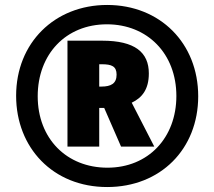

<svg xmlns="http://www.w3.org/2000/svg" viewBox="-20 -744 864 774"><path d="M412 10C627 10 779 -143 779 -356C779 -570 625 -724 412 -724C200 -724 45 -571 45 -358C45 -148 194 10 412 10ZM413 -68C249 -68 132 -185 132 -356C132 -525 245 -646 411 -646C574 -646 691 -528 691 -357C691 -189 578 -68 413 -68ZM252 -153H380V-309H400L468 -153H602L511 -330C553 -350 580 -384 580 -448C580 -533 524 -580 392 -580H252ZM389 -395H380V-485H390C430 -485 450 -477 450 -443C450 -407 427 -395 389 -395Z"/></svg>

Font: Noto Sans SemiCondensed Black
Style: Italic
Weight: 900
Width: 4
Italic angle: -12°
Designer: Monotype Design Team
Foundry: Monotype Imaging Inc.
Version: Version 2.013